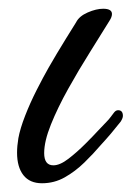

<svg xmlns="http://www.w3.org/2000/svg" viewBox="-20 -414 301 439"><path d="M76 5Q48 5 33.5 -13.5Q19 -32 19 -65Q19 -80 22 -98Q26 -120 37.5 -149.5Q49 -179 64 -208.5Q79 -238 91 -259Q99 -273 110 -291.5Q121 -310 131 -326L154 -363Q161 -377 180.5 -385.5Q200 -394 216 -394Q236 -394 236 -382Q236 -375 230 -366Q211 -335 185.5 -294.5Q160 -254 136 -211Q112 -168 96.5 -129.5Q81 -91 81 -64Q81 -36 102 -36Q117 -36 136.5 -51Q156 -66 175 -85Q194 -104 204 -115L224 -136Q229 -141 233 -146.5Q237 -152 241 -157Q245 -162 250 -162Q261 -162 261 -149Q261 -144 256 -136Q245 -122 234 -109Q223 -96 211 -83Q194 -63 173 -42.5Q152 -22 128 -8.5Q104 5 76 5Z"/></svg>

Font: Birthstone Bounce Medium
Style: Regular
Weight: 500
Designer: Robert E. Leuschke
Foundry: Rob Leuschke
Version: Version 1.010; ttfautohint (v1.8.3)